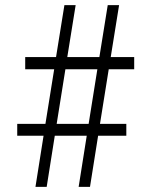

<svg xmlns="http://www.w3.org/2000/svg" viewBox="-20 -731 554 751"><path d="M201.7 -246.6H326.7L360.8 -460H235.8ZM319.3 -200.2H194.3L162.6 0H118.7L150.4 -200.2H47.4V-246.6H157.7L191.9 -460H78.6V-507.8H199.2L231.9 -710.9H275.9L243.2 -507.8H368.7L401.4 -710.9H445.8L413.1 -507.8H504.9V-460H405.3L371.1 -246.6H474.1V-200.2H363.8L332 0H287.6Z"/></svg>

Font: MAUL Condensed Light
Style: Light
Weight: 300
Designer: MAUL
Version: Version 2.137; 2017; ttfautohint (v1.8.3)